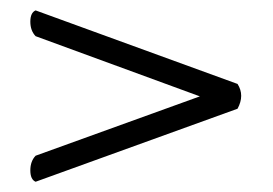

<svg xmlns="http://www.w3.org/2000/svg" viewBox="-20 -422 527 371"><path d="M366.2 -235.8 48.8 -352.1Q38.6 -362.8 38.6 -380.1Q38.6 -397.5 48.8 -401.9L439 -259.8Q453.1 -237.8 439 -211.9L48.8 -70.8Q38.6 -75.2 38.6 -92.8Q38.6 -110.4 48.8 -121.1Z"/></svg>

Font: Linux Libertine Display G
Style: Regular
Weight: 400
Designer: Philipp H. Poll
Foundry: Philipp H. Poll
Version: Version 5.0.9